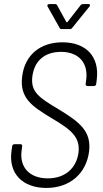

<svg xmlns="http://www.w3.org/2000/svg" viewBox="-20 -916 507 944"><path d="M214 -884 273 -779C275 -774 279 -773 284 -773H323C328 -773 332 -774 335 -779L420 -884C425 -890 423 -896 416 -896H388C384 -896 380 -895 376 -890L312 -808C310 -806 307 -806 306 -808L261 -890C258 -895 255 -896 250 -896H223C215 -896 210 -890 214 -884ZM208 8C324 8 404 -63 418 -171C430 -272 371 -316 266 -380C172 -436 130 -464 139 -540C149 -619 202 -661 280 -661C368 -661 414 -606 404 -525L401 -503C401 -497 404 -493 410 -493H442C448 -493 452 -497 453 -503L456 -527C469 -636 405 -708 287 -708C179 -708 102 -647 89 -540C75 -433 140 -392 232 -336C329 -279 375 -243 366 -166C356 -89 300 -39 215 -39C126 -39 76 -93 86 -173L89 -197C90 -203 87 -207 81 -207H51C45 -207 40 -203 40 -197L36 -170C23 -63 90 8 208 8Z"/></svg>

Font: Barlow Semi Condensed Light
Style: Italic
Weight: 300
Width: 4
Italic angle: -7°
Designer: Jeremy Tribby
Foundry: Tribby Type
Version: Version 1.422;hotconv 1.0.109;makeotfexe 2.5.65596